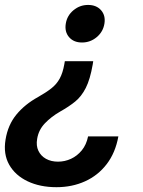

<svg xmlns="http://www.w3.org/2000/svg" viewBox="-30 -569 586 786"><path d="M351.6 -318.4 349.6 -305.2Q338.9 -243.7 321 -208.7Q303.2 -173.8 277.6 -153.1Q252 -132.3 216.3 -112.3Q179.7 -91.3 153.8 -64.2Q127.9 -37.1 122.1 -0.5Q117.2 27.3 127.2 48.3Q137.2 69.3 158.2 81.1Q179.2 92.8 207.5 92.8Q235.4 92.8 260.7 81.1Q286.1 69.3 304.9 46.4Q323.7 23.4 330.6 -10.7H454.6Q442.4 56.6 406.7 103Q371.1 149.4 318.1 173.3Q265.1 197.3 201.2 197.3Q133.8 197.3 83 173.1Q32.2 148.9 7.6 105.2Q-17.1 61.5 -7.3 2.4Q2.4 -57.6 37.1 -99.9Q71.8 -142.1 126 -171.9Q158.7 -190.4 180.2 -207.3Q201.7 -224.1 214.4 -247.3Q227.1 -270.5 233.4 -306.6L235.4 -318.4ZM330.6 -548.8Q364.7 -548.8 383.8 -527.1Q402.8 -505.4 397.5 -472.2Q392.1 -439 366 -417Q339.8 -395 305.7 -395Q271.5 -395 252.7 -417Q233.9 -439 239.3 -472.2Q244.6 -505.4 270.8 -527.1Q296.9 -548.8 330.6 -548.8Z"/></svg>

Font: Inter 17pt SemiBold
Style: Italic
Weight: 600
Italic angle: -9.3988°
Version: Version 4.001;git-66647c0bb